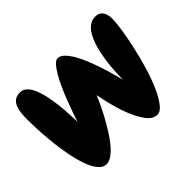

<svg xmlns="http://www.w3.org/2000/svg" viewBox="-126 -763 975 975"><g transform="rotate(-45 361.5 -275.0)"><path d="M515.6 12.7Q484.4 12.7 459.5 -20.5Q434.6 -53.7 416 -100.1Q397.5 -146.5 385.3 -195.3Q373 -244.1 367.2 -276.4Q359.4 -256.8 346.2 -228.5Q333 -200.2 315.9 -168.9Q298.8 -137.7 279.3 -106Q259.8 -74.2 238.8 -48.8Q217.8 -23.4 196.8 -7.8Q175.8 7.8 156.2 7.8Q129.9 7.8 109.9 -17.6Q89.8 -43 76.2 -84Q62.5 -125 53.2 -174.8Q43.9 -224.6 39.1 -274.4Q34.2 -324.2 32.2 -367.2Q30.3 -410.2 30.3 -436.5Q30.3 -460.9 32.7 -483.4Q35.2 -505.9 42.5 -523.4Q49.8 -541 64 -551.3Q78.1 -561.5 101.6 -561.5Q124 -561.5 140.1 -544.9Q156.2 -528.3 167 -501.5Q177.7 -474.6 184.6 -440.9Q191.4 -407.2 195.3 -372.6Q199.2 -337.9 200.7 -305.2Q202.1 -272.5 203.1 -249Q209 -269.5 219.7 -299.3Q230.5 -329.1 243.2 -362.8Q255.9 -396.5 271 -429.7Q286.1 -462.9 301.3 -489.3Q316.4 -515.6 331.1 -532.2Q345.7 -548.8 359.4 -548.8H360.4Q377.9 -548.8 394.5 -532.2Q411.1 -515.6 426.8 -489.3Q442.4 -462.9 456.1 -429.2Q469.7 -395.5 481.4 -360.8Q493.2 -326.2 502 -293.5Q510.7 -260.7 516.6 -237.3Q517.6 -265.6 519.5 -301.3Q521.5 -336.9 526.9 -373Q532.2 -409.2 541.5 -443.4Q550.8 -477.5 564.5 -504.4Q578.1 -531.2 598.1 -547.4Q618.2 -563.5 644.5 -563.5Q671.9 -563.5 685.1 -544.4Q698.2 -525.4 698.2 -498Q698.2 -468.8 690.9 -419.9Q683.6 -371.1 670.9 -314Q658.2 -256.8 641.1 -198.7Q624 -140.6 603.5 -93.8Q583 -46.9 560.5 -17.1Q538.1 12.7 515.6 12.7Z"/></g></svg>

Font: Chewy
Style: Regular
Weight: 400
Version: Version 1.001